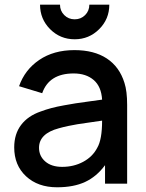

<svg xmlns="http://www.w3.org/2000/svg" viewBox="-20 -795 632 831"><path d="M366.7 -774.9H453.1Q453.1 -712.4 409.2 -668.7Q365.2 -625 303.2 -625Q240.7 -625 197 -668.7Q153.3 -712.4 153.3 -774.9H239.7Q239.7 -748 258.1 -729.7Q276.4 -711.4 303.2 -711.4Q330.1 -711.4 348.4 -729.7Q366.7 -748 366.7 -774.9ZM530.3 0H434.6V-80.1Q398.4 -30.8 348.6 -7.6Q298.8 15.6 227.1 15.6Q144 15.6 92.8 -32Q41.5 -79.6 41.5 -157.2Q41.5 -214.8 71.3 -254.2Q101.1 -293.5 156.2 -312.5Q178.2 -320.8 201.9 -327.1Q225.6 -333.5 257.1 -339.1Q288.6 -344.7 306.9 -347.7Q325.2 -350.6 366.9 -356.2Q408.7 -361.8 421.9 -363.8Q418.5 -420.4 385.5 -448.7Q352.5 -477.1 298.8 -477.1Q192.4 -477.1 162.6 -391.6L62.5 -421.9Q87.4 -493.2 149.9 -535.6Q212.4 -578.1 302.2 -578.1Q387.2 -578.1 442.1 -542Q497.1 -505.9 518.6 -436.5Q530.3 -400.9 530.3 -340.8ZM400.9 -155.3Q421.9 -190.9 421.9 -272.9Q403.3 -270 366.9 -264.9Q330.6 -259.8 315.2 -257.3Q299.8 -254.9 276.6 -250Q253.4 -245.1 234.4 -239.7Q148.9 -216.8 148.9 -155.3Q148.9 -119.6 175.8 -96.2Q202.6 -72.8 249 -72.8Q299.3 -72.8 340.1 -94.7Q380.9 -116.7 400.9 -155.3Z"/></svg>

Font: Manrope3 Semibold
Style: Regular
Weight: 600
Width: 4
Designer: Mikhail Sharanda
Foundry: Mikhail Sharanda
Version: Version 3.000;PS 003.000;hotconv 1.0.88;makeotf.lib2.5.64775